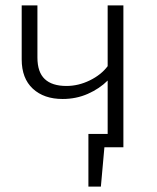

<svg xmlns="http://www.w3.org/2000/svg" viewBox="-20 -543 579 708"><path d="M435 -523V0H365L352 145H306V-49H377V-246Q347 -216 304 -197Q261 -178 211 -178Q142 -178 101 -216Q60 -254 60 -324V-523H118V-331Q118 -277 145 -251.5Q172 -226 225 -226Q269 -226 311 -246.5Q353 -267 377 -299V-523Z"/></svg>

Font: Fira Sans Light
Style: Regular
Weight: 300
Designer: bBox Type GmbH & Carrois Corporate GbR & Edenspiekermann AG
Foundry: bBox Type GmbH & Carrois Corporate GbR & Edenspiekermann AG
Version: Version 4.301